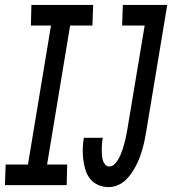

<svg xmlns="http://www.w3.org/2000/svg" viewBox="-53 -755 702 783"><path d="M-33 0 -30 -84H61L155 -651H73L75 -735H327L324 -651H233L139 -84H221L219 0ZM390 8Q368 8 348 -0.5Q328 -9 315 -25Q302 -41 295.5 -62Q289 -83 286.5 -104.5Q284 -126 284.5 -148.5Q285 -171 289 -193H366Q364 -182 363 -170.5Q362 -159 362 -148Q362 -137 362.5 -126Q363 -115 365.5 -104.5Q368 -94 375 -85Q382 -76 393 -76Q404 -76 413 -84.5Q422 -93 428 -103Q434 -113 438.5 -123.5Q443 -134 446.5 -144.5Q450 -155 453 -166Q456 -177 458.5 -187.5Q461 -198 463 -209Q465 -220 467 -231L537 -651H445L448 -735H629L543 -217Q540 -200 536.5 -182.5Q533 -165 528 -147.5Q523 -130 516.5 -112.5Q510 -95 501.5 -79Q493 -63 482 -47Q471 -31 457 -18.5Q443 -6 425.5 1Q408 8 390 8Z"/></svg>

Font: Iosevka Curly Medium Extended
Style: Italic
Weight: 500
Width: 7
Italic angle: -9°
Monospace: yes
Designer: Belleve Invis
Foundry: Belleve Invis
Version: Version 11.1.0; ttfautohint (v1.8.3)